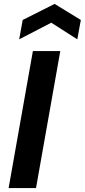

<svg xmlns="http://www.w3.org/2000/svg" viewBox="-20 -961 433 981"><path d="M24 0 148 -700H288L164 0ZM78 -760 96 -859 259 -941 393 -859 375 -760 242 -845Z"/></svg>

Font: DM Sans ExtraBold
Style: Italic
Weight: 800
Italic angle: -10°
Designer: Colophon Foundry, Jonny Pinhorn
Foundry: Colophon Foundry
Version: Version 4.004;gftools[0.9.30]